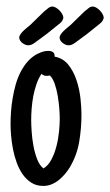

<svg xmlns="http://www.w3.org/2000/svg" viewBox="-20 -561 346 604"><path d="M236.3 -200.2Q236.3 -157.7 229.2 -115.5Q222.2 -73.2 200.2 -35.6Q193.4 -24.4 184.6 -13.9Q175.8 -3.4 165.3 5.1Q154.8 13.7 142.3 18.8Q129.9 23.9 116.2 23.9Q94.7 23.9 78.9 13.9Q63 3.9 51.5 -12.5Q40 -28.8 32.5 -49.6Q24.9 -70.3 20.8 -92Q16.6 -113.8 14.9 -134.3Q13.2 -154.8 13.2 -170.4Q13.2 -188 14.6 -209Q16.1 -230 19.8 -252Q23.4 -273.9 29.5 -295.4Q35.6 -316.9 45.4 -335.7Q55.2 -354.5 68.8 -369.4Q82.5 -384.3 100.6 -393.1V-392.6Q116.2 -400.9 131.8 -400.9Q141.6 -400.9 147 -396.7Q152.3 -392.6 151.9 -382.8Q178.7 -377.9 195.3 -356.9Q211.9 -335.9 220.9 -308.1Q230 -280.3 233.2 -251Q236.3 -221.7 236.3 -200.2ZM126 -322.3Q117.7 -322.3 110.4 -328.6Q101.1 -314.5 94.7 -296.1Q88.4 -277.8 84.7 -258.5Q81.1 -239.3 79.6 -219.7Q78.1 -200.2 78.1 -183.1Q78.1 -168.9 79.6 -146.7Q81.1 -124.5 85.2 -102.1Q89.4 -79.6 96.9 -60.1Q104.5 -40.5 116.7 -31.2Q131.8 -40 141.8 -59.3Q151.9 -78.6 157.7 -101.6Q163.6 -124.5 165.8 -147.9Q168 -171.4 168 -188Q168 -200.2 166.5 -219.7Q165 -239.3 161.6 -259.5Q158.2 -279.8 152.1 -297.4Q146 -314.9 136.7 -323.7Q132.3 -322.3 126 -322.3ZM40.5 -442.9Q40.5 -447.8 44.7 -453.6Q48.8 -459.5 54.4 -464.8Q60.1 -470.2 65.9 -474.9Q71.8 -479.5 75.7 -482.9L118.7 -524.9Q124.5 -529.3 131.1 -534.9Q137.7 -540.5 145 -540.5Q149.9 -540.5 156 -536.9Q162.1 -533.2 167.2 -528.1Q172.4 -522.9 175.8 -516.6Q179.2 -510.3 179.2 -505.4Q179.2 -504.4 179.2 -503.4Q179.2 -502.4 178.2 -501.5Q176.8 -495.6 172.4 -491.2Q168 -486.8 162.6 -482.9Q147.5 -470.7 140.1 -464.8Q132.8 -459 127 -454.3Q121.1 -449.7 113.3 -444.1Q105.5 -438.5 90.3 -427.2Q85 -423.3 79.8 -420.9Q74.7 -418.5 68.8 -418.5Q64.5 -418.5 59.6 -420.4Q54.7 -422.4 50.3 -425.8Q45.9 -429.2 43.2 -433.6Q40.5 -438 40.5 -442.9ZM167.5 -442.9Q167.5 -447.8 171.6 -453.6Q175.8 -459.5 181.4 -464.8Q187 -470.2 192.9 -474.9Q198.7 -479.5 202.6 -482.9L245.6 -524.9Q251.5 -529.3 258.1 -534.9Q264.6 -540.5 272 -540.5Q276.9 -540.5 283 -536.9Q289.1 -533.2 294.2 -528.1Q299.3 -522.9 302.7 -516.6Q306.2 -510.3 306.2 -505.4Q306.2 -504.4 306.2 -503.4Q306.2 -502.4 305.2 -501.5Q303.7 -495.6 299.3 -491.2Q294.9 -486.8 289.6 -482.9Q274.4 -470.7 267.1 -464.8Q259.8 -459 253.9 -454.3Q248 -449.7 240.2 -444.1Q232.4 -438.5 217.3 -427.2Q211.9 -423.3 206.8 -420.9Q201.7 -418.5 195.8 -418.5Q191.4 -418.5 186.5 -420.4Q181.6 -422.4 177.2 -425.8Q172.9 -429.2 170.2 -433.6Q167.5 -438 167.5 -442.9Z"/></svg>

Font: Just Another Hand
Style: Regular
Weight: 400
Designer: Astigmatic (AOETI)
Foundry: Astigmatic (AOETI)
Version: Version 1.000